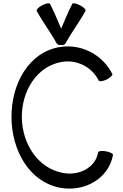

<svg xmlns="http://www.w3.org/2000/svg" viewBox="-20 -1104 738 1152"><path d="M374 -845C410 -912 457 -972 493 -1039C497 -1046 482 -1061 460 -1072C438 -1084 417 -1088 414 -1081C388 -1033 369 -982 347 -932C325 -982 305 -1033 280 -1081C276 -1088 255 -1084 233 -1072C211 -1061 197 -1046 200 -1039C236 -972 283 -912 319 -845C324 -836 335 -832 347 -834C358 -832 370 -836 374 -845ZM654 -660C595 -777 468 -842 340 -822C152 -792 47 -599 49 -400C50 -204 153 -15 338 22C485 51 633 -32 658 -175C659 -182 640 -192 616 -196C591 -201 570 -198 569 -190C553 -97 453 -47 355 -67C205 -96 113 -243 111 -400C110 -560 202 -709 354 -733C444 -747 532 -701 573 -620C577 -613 597 -616 620 -627C642 -638 657 -653 654 -660Z"/></svg>

Font: Nupuram
Style: Regular
Weight: 400
Designer: Santhosh Thottingal (santhosh.thottingal@gmail.com)
Foundry: SMC
Version: Version 1.000